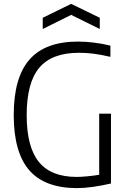

<svg xmlns="http://www.w3.org/2000/svg" viewBox="-20 -964 657 993"><path d="M376 9Q210 8 130.5 -84.5Q51 -177 51 -369Q51 -563 132.5 -656Q214 -749 384 -749Q419 -749 463 -744Q507 -739 551 -728V-670Q499 -682 462 -686.5Q425 -691 389 -691Q248 -691 183 -613.5Q118 -536 118 -369Q118 -204 181 -126.5Q244 -49 377 -49Q398 -49 430 -52Q462 -55 493 -60V-376H554V-15Q507 -4 460.5 2.5Q414 9 376 9ZM201 -872 348 -944 496 -872V-814L348 -887L201 -814Z"/></svg>

Font: Encode Sans Narrow
Style: Light
Weight: 300
Designer: Pablo Impallari, Andres Torresi
Foundry: Pablo Impallari, Andres Torresi
Version: Version 1.000; ttfautohint (v1.00) -l 8 -r 50 -G 200 -x 14 -